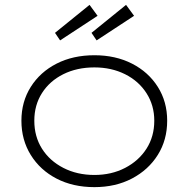

<svg xmlns="http://www.w3.org/2000/svg" viewBox="-20 -759 775 789"><path d="M368 10Q280 10 212.5 -25Q145 -60 106.5 -122Q68 -184 68 -263Q68 -341 106.5 -402Q145 -463 212.5 -497.5Q280 -532 368 -532Q455 -532 522.5 -497.5Q590 -463 628.5 -402Q667 -341 667 -263Q667 -184 628.5 -122.5Q590 -61 522.5 -25.5Q455 10 368 10ZM368 -40Q438 -40 494 -69Q550 -98 582 -148Q614 -198 614 -263Q614 -326 582 -376Q550 -426 494 -454Q438 -482 368 -482Q296 -482 240 -454Q184 -426 152.5 -376.5Q121 -327 121 -263Q121 -198 152.5 -148Q184 -98 240.5 -69Q297 -40 368 -40ZM377 -593 356 -624 498 -739 531 -694ZM227 -593 206 -624 348 -739 381 -694Z"/></svg>

Font: Lexend Exa ExtraLight
Style: Regular
Weight: 250
Designer: Bonnie Shaver-Troup, Thomas Jockin
Foundry: Lexend
Version: Version 1.007